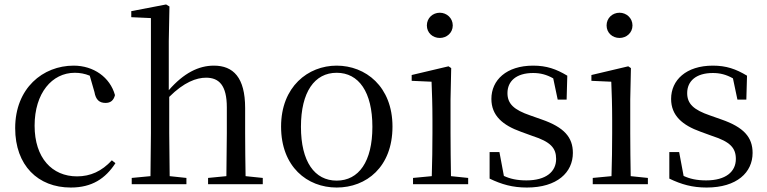

<svg xmlns="http://www.w3.org/2000/svg" viewBox="-20 -825 3437 860"><path d="M297 15C392 15 452 -25 497 -94L481 -107C436 -58 385 -35 325 -35C213 -35 135 -118 135 -262C135 -408 213 -499 315 -499C338 -499 360 -495 382 -486L403 -413C409 -378 425 -364 453 -364C475 -364 489 -375 495 -399C473 -479 399 -531 310 -531C172 -531 48 -430 48 -251C48 -84 150 15 297 15Z M993 0H1157V-28L1080 -36C1079 -91 1078 -173 1078 -229V-341C1078 -478 1025 -531 938 -531C870 -531 803 -498 736 -421V-641L739 -796L724 -805L568 -775V-748L656 -744V-229L654 -36L570 -28V0H815V-28L740 -36L738 -229V-391C804 -457 860 -477 903 -477C961 -477 996 -443 996 -344V-229L994 -36L912 -28V0Z M1488 15C1621 15 1738 -77 1738 -258C1738 -438 1617 -531 1488 -531C1360 -531 1239 -437 1239 -258C1239 -78 1356 15 1488 15ZM1488 -16C1389 -16 1328 -101 1328 -257C1328 -413 1389 -499 1488 -499C1587 -499 1648 -413 1648 -257C1648 -101 1587 -16 1488 -16Z M1950 -655C1981 -655 2008 -678 2008 -711C2008 -744 1981 -768 1950 -768C1918 -768 1892 -744 1892 -711C1892 -678 1918 -655 1950 -655ZM1913 0H2077V-28L2000 -36C1999 -92 1998 -175 1998 -229V-380L2001 -520L1989 -528L1824 -489V-463L1913 -459C1915 -409 1917 -356 1917 -289V-229C1917 -175 1916 -92 1914 -36L1830 -28V0Z M2340 15C2476 15 2546 -53 2546 -140C2546 -210 2507 -255 2406 -290L2355 -308C2282 -333 2253 -360 2253 -408C2253 -461 2292 -498 2368 -498C2400 -498 2428 -491 2458 -474L2478 -379H2518L2521 -486C2471 -516 2428 -531 2368 -531C2248 -531 2181 -466 2181 -382C2181 -307 2232 -264 2313 -235L2365 -216C2446 -190 2471 -162 2471 -113C2471 -56 2426 -17 2338 -17C2296 -17 2265 -24 2237 -37L2217 -144H2173V-25C2227 1 2276 15 2340 15Z M2755 -655C2786 -655 2813 -678 2813 -711C2813 -744 2786 -768 2755 -768C2723 -768 2697 -744 2697 -711C2697 -678 2723 -655 2755 -655ZM2718 0H2882V-28L2805 -36C2804 -92 2803 -175 2803 -229V-380L2806 -520L2794 -528L2629 -489V-463L2718 -459C2720 -409 2722 -356 2722 -289V-229C2722 -175 2721 -92 2719 -36L2635 -28V0Z M3145 15C3281 15 3351 -53 3351 -140C3351 -210 3312 -255 3211 -290L3160 -308C3087 -333 3058 -360 3058 -408C3058 -461 3097 -498 3173 -498C3205 -498 3233 -491 3263 -474L3283 -379H3323L3326 -486C3276 -516 3233 -531 3173 -531C3053 -531 2986 -466 2986 -382C2986 -307 3037 -264 3118 -235L3170 -216C3251 -190 3276 -162 3276 -113C3276 -56 3231 -17 3143 -17C3101 -17 3070 -24 3042 -37L3022 -144H2978V-25C3032 1 3081 15 3145 15Z"/></svg>

Font: Source Han Serif CN
Style: Regular
Weight: 400
Designer: Ryoko NISHIZUKA 西塚涼子 (kana & ideographs); Frank Grießhammer (Latin, Greek & Cyrillic); Wenlong ZHANG 张文龙 (bopomofo); San
Foundry: Adobe
Version: Version 2.003;hotconv 1.1.1;makeotfexe 2.6.0